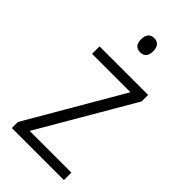

<svg xmlns="http://www.w3.org/2000/svg" viewBox="-228 -791 853 853"><g transform="rotate(45 198.0 -365.0)"><path d="M362 0H35V-38L295 -485H54V-532H359V-491L100 -47H362ZM200 -730Q219 -730 228.5 -718Q238 -706 238 -686Q238 -641 200 -641Q162 -641 162 -686Q162 -706 171.5 -718Q181 -730 200 -730Z"/></g></svg>

Font: Noto Sans Myanmar UI SemiCondensed Light
Style: Regular
Weight: 300
Width: 4
Designer: Monotype Design Team
Foundry: Monotype Imaging Inc.
Version: Version 2.103; ttfautohint (v1.8.4.7-5d5b)